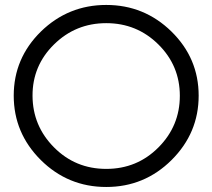

<svg xmlns="http://www.w3.org/2000/svg" viewBox="-20 -744 854 772"><path d="M197.3 -151.4Q283.2 -64.9 407.2 -64.9Q531.2 -64.9 617.2 -151.4Q703.1 -237.8 703.1 -358.9Q703.1 -480 616.7 -565.4Q530.3 -650.9 407.2 -650.9Q284.2 -650.9 197.3 -565.4Q110.4 -480 110.8 -358.9Q111.3 -237.8 197.3 -151.4ZM669.4 -617.2Q778.8 -509.8 778.8 -359.4Q778.8 -209 669.9 -100.6Q561 7.8 407.2 7.8Q253.4 7.8 144 -100.6Q35.2 -209 35.2 -359.4Q35.2 -509.8 144.5 -617.2Q254.4 -724.1 407.2 -724.1Q560.1 -724.1 669.4 -617.2Z"/></svg>

Font: Arcon-Regular
Style: Regular
Weight: 400
Designer: M. Zarth
Foundry: martin zarth - visuelle & digitale kommunikation
Version: Version 1.131;PS 001.131;hotconv 1.0.70;makeotf.lib2.5.58329